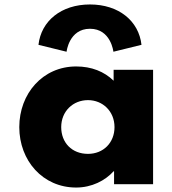

<svg xmlns="http://www.w3.org/2000/svg" viewBox="-20 -826 773 861"><path d="M66.5 -256C66.5 -106 171.5 15 321.5 15C391.5 15 451.5 -16 489.5 -58H491.5V0H666.5V-513H489.5V-464C447.5 -505 390.5 -528 321.5 -528C171.5 -528 66.5 -406 66.5 -256ZM254.5 -256C254.5 -327 307.5 -377 374.5 -377C440.5 -377 493.5 -327 493.5 -256C493.5 -186 443.5 -136 374.5 -136C302.5 -136 254.5 -186 254.5 -256ZM278.5 -594C278.5 -594 289.5 -697 383.5 -697C477.5 -697 488.5 -594 488.5 -594L614.5 -625C602.5 -732 512.5 -806 383.5 -806C254.5 -806 164.5 -732 152.5 -625Z"/></svg>

Font: Sztylet
Style: Bd
Weight: 700
Foundry: Cannot Into Space Fonts, PlusOne Fonts
Version: Version 0.12